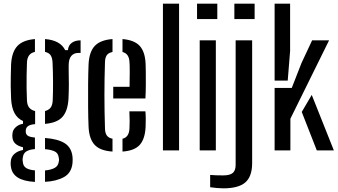

<svg xmlns="http://www.w3.org/2000/svg" viewBox="-20 -820 1842 1047"><path d="M170.5 172Q108 168.5 76 147.5Q44 126.5 39.5 88.5Q38.5 83 38 76Q37.5 69 38.5 62Q40 35 59 18.8Q78 2.5 105.5 -2V-17Q51.5 -29.5 48 -69.5Q47 -77 47.2 -81.2Q47.5 -85.5 48 -91Q49 -111 65.5 -126.2Q82 -141.5 105.5 -145V-160Q74 -174.5 58.5 -204.5Q43 -234.5 40.5 -281.5Q39 -319.5 38.5 -347.2Q38 -375 38.8 -403.2Q39.5 -431.5 40.5 -470Q44.5 -537 74.8 -569.2Q105 -601.5 170.5 -607V-537Q128.5 -528.5 127 -478Q126 -448 125.2 -411.2Q124.5 -374.5 125 -338Q125.5 -301.5 127 -273Q128 -246.5 139.5 -232.8Q151 -219 171.5 -214.5V-143Q144.5 -141 132.5 -132Q120.5 -123 120.5 -107.5V-102.5Q120.5 -87.5 131.5 -80Q142.5 -72.5 170.5 -70V-7Q141.5 -5 124 5.5Q106.5 16 104.5 40Q103 45.5 103.2 51.8Q103.5 58 104.5 63.5Q106.5 87 124 97Q141.5 107 170.5 109ZM225.5 -144.5V-214.5Q245 -219.5 255.5 -232.5Q266 -245.5 267.5 -272.5Q269.5 -317.5 269.2 -374.2Q269 -431 266.5 -480.5Q265 -505.5 255.8 -519Q246.5 -532.5 225.5 -537V-607Q309 -600.5 335.5 -546.5H350.5Q352.5 -572.5 371 -586.2Q389.5 -600 419.5 -600V-531.5H408Q383 -531.5 368.8 -515Q354.5 -498.5 354.5 -463V-437Q355.5 -391.5 355.5 -359.2Q355.5 -327 353.5 -281.5Q349.5 -214.5 320.2 -182.2Q291 -150 225.5 -144.5ZM225.5 171.5V109.5Q257 106.5 277 96.2Q297 86 300.5 62Q303.5 50 300 37.5Q296.5 13.5 276.5 4.8Q256.5 -4 225.5 -6.5V-67.5Q296 -62.5 333.2 -38.8Q370.5 -15 375.5 36Q376 42.5 376.2 50.8Q376.5 59 375.5 68Q370.5 122.5 329 145.5Q287.5 168.5 225.5 171.5Z M463 -128.5Q461 -174.5 460.5 -236Q460 -297.5 460.5 -360Q461 -422.5 463 -470Q466.5 -537.5 497 -569.8Q527.5 -602 593.5 -607V-536.5Q571 -532 562 -518.5Q553 -505 552.5 -482Q549.5 -390 549.5 -302.2Q549.5 -214.5 552.5 -119.5Q553 -94 562.8 -80.8Q572.5 -67.5 593.5 -63.5V6.5Q525.5 2 495.8 -30.5Q466 -63 463 -128.5ZM597.5 -283V-346.5H686.5Q687.5 -388 687.5 -428.2Q687.5 -468.5 686 -482Q684 -527.5 648 -536.5V-607Q713 -601.5 742 -569.5Q771 -537.5 774 -473Q774.5 -461.5 775 -430Q775.5 -398.5 775.2 -358.8Q775 -319 773 -283ZM648 6.5V-63.5Q684 -71.5 686 -120Q687 -135 687 -159.8Q687 -184.5 685.5 -213H773Q774.5 -197 774.8 -171Q775 -145 774 -128.5Q771 -62.5 742.2 -30.2Q713.5 2 648 6.5Z M868.5 0V-800H956.5V0Z M1054.5 -716V-800H1165V-716ZM1069 0V-600H1157V0Z M1258 -716V-800H1368.5V-716ZM1198 207Q1182.5 207 1162 205.2Q1141.5 203.5 1126 201V134Q1156.5 136.5 1196.5 136.5Q1233.5 136.5 1249.2 123.2Q1265 110 1265 79V-600H1355V70.5Q1354.5 143.5 1317.2 175.2Q1280 207 1198 207Z M1477.5 -380.5V-800H1562V-542.5L1549 -380.5ZM1477.5 0V-340.5H1571L1624 -476L1682 -600H1774.5L1563.5 -172.5V0ZM1625.5 -209.5 1680 -302.5 1800.5 0H1707.5Z"/></svg>

Font: Big Shoulders Stencil Text Medium
Style: Regular
Weight: 500
Designer: Patric King
Foundry: XO Type Co
Version: Version 1.000